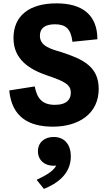

<svg xmlns="http://www.w3.org/2000/svg" viewBox="-20 -762 660 1174"><path d="M423 -506.5 575.5 -522C575.5 -668 486.5 -741.5 325.5 -741.5C157.5 -741.5 62.5 -664.5 62.5 -529C62.5 -398 160 -337.5 270 -300C377 -264 413 -244 413 -195C413 -157.5 391.5 -121 315.5 -121C239.5 -121 206 -159.5 192.5 -233.5L36.5 -209C52.5 -44.5 158 12.5 303.5 12.5C459.5 12.5 583.5 -65 583.5 -218.5C583.5 -354 488.5 -400 356 -443C284.5 -464 224 -481.5 224 -544C224 -586 251 -613.5 316 -613.5C381 -613.5 413.5 -586.5 423 -506.5ZM307 251.5C313 251.5 318.5 251 324 250.5C302.5 289.5 254 313 204 337.5L248.5 393C331.5 360 413 300.5 413 195C413 113.5 367.5 75.5 308 75.5C252 75.5 212 109 212 163C212 218 253.5 251.5 307 251.5Z"/></svg>

Font: Monaspace Neon ExtraBold
Style: Regular
Weight: 800
Designer: Riley Cran & the Lettermatic Team
Foundry: Lettermatic
Version: Version 1.200 (Monaspace Neon)